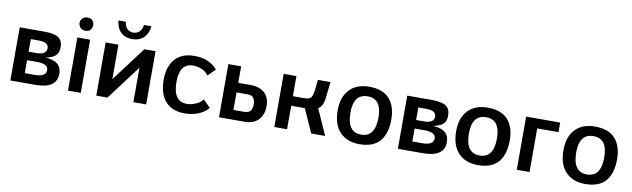

<svg xmlns="http://www.w3.org/2000/svg" viewBox="-44 -1239 5854 1778"><g transform="rotate(10 2883.5 -350.5)"><path d="M70 -500H298Q395 -500 435 -473Q475 -446 475 -383Q475 -331 447.5 -305Q420 -279 354 -265Q506 -258 506 -139Q506 0 305 0H70ZM284 -90Q389 -90 389 -154Q389 -212 283 -212H190V-90ZM265 -292Q358 -292 358 -353Q358 -410 266 -410H190V-292Z M612 -500H732V0H612ZM608 -637Q608 -658 624.5 -678Q641 -698 674 -698Q706 -698 721.5 -679.5Q737 -661 737 -637Q737 -613 721.5 -593.5Q706 -574 674 -574Q641 -574 624.5 -595Q608 -616 608 -637Z M878 -500H998V-176L1242 -500H1347V0H1227V-324L983 0H878ZM1029 -721Q1033 -681 1055 -657.5Q1077 -634 1112 -634Q1149 -634 1172.5 -658.5Q1196 -683 1200 -721H1270Q1263 -653 1222.5 -613Q1182 -573 1113 -573Q1048 -573 1007.5 -611Q967 -649 959 -721Z M1933 -70Q1901 -30 1843 -5Q1785 20 1710 20Q1593 20 1530 -51Q1467 -122 1467 -255Q1467 -380 1530 -450Q1593 -520 1711 -520Q1785 -520 1840 -495Q1895 -470 1927 -430L1859 -362Q1835 -396 1795.5 -413Q1756 -430 1714 -430Q1587 -430 1587 -255Q1587 -222 1592 -189Q1597 -156 1611 -129.5Q1625 -103 1650.5 -86.5Q1676 -70 1716 -70Q1754 -70 1798 -88Q1842 -106 1865 -138Z M2032 -500H2152V-345H2264Q2355 -345 2401.5 -300.5Q2448 -256 2448 -177Q2448 -96 2402 -48Q2356 0 2267 0H2032ZM2152 -90H2248Q2295 -90 2311.5 -112Q2328 -134 2328 -173Q2328 -211 2312.5 -233Q2297 -255 2251 -255H2152Z M2552 -500H2672V-311H2781Q2826 -311 2841.5 -331Q2857 -351 2862 -391L2874 -500H2992L2974 -338Q2965 -270 2922 -242L3030 0H2899L2800 -221H2672V0H2552Z M3355 20Q3237 20 3170 -51Q3103 -122 3103 -255Q3103 -380 3169.5 -450Q3236 -520 3355 -520Q3483 -520 3545 -450Q3607 -380 3607 -255Q3607 -122 3545 -51Q3483 20 3355 20ZM3355 -70Q3487 -70 3487 -253Q3487 -430 3355 -430Q3223 -430 3223 -255Q3223 -70 3355 -70Z M3714 -500H3942Q4039 -500 4079 -473Q4119 -446 4119 -383Q4119 -331 4091.5 -305Q4064 -279 3998 -265Q4150 -258 4150 -139Q4150 0 3949 0H3714ZM3928 -90Q4033 -90 4033 -154Q4033 -212 3927 -212H3834V-90ZM3909 -292Q4002 -292 4002 -353Q4002 -410 3910 -410H3834V-292Z M4469 20Q4351 20 4284 -51Q4217 -122 4217 -255Q4217 -380 4283.5 -450Q4350 -520 4469 -520Q4597 -520 4659 -450Q4721 -380 4721 -255Q4721 -122 4659 -51Q4597 20 4469 20ZM4469 -70Q4601 -70 4601 -253Q4601 -430 4469 -430Q4337 -430 4337 -255Q4337 -70 4469 -70Z M4832 -500H5152V-410H4952V0H4832Z M5478 20Q5360 20 5293 -51Q5226 -122 5226 -255Q5226 -380 5292.5 -450Q5359 -520 5478 -520Q5606 -520 5668 -450Q5730 -380 5730 -255Q5730 -122 5668 -51Q5606 20 5478 20ZM5478 -70Q5610 -70 5610 -253Q5610 -430 5478 -430Q5346 -430 5346 -255Q5346 -70 5478 -70Z"/></g></svg>

Font: Moderustic Med
Style: Regular
Weight: 500
Designer: Tural Alisoy
Foundry: TAFT Foundry
Version: Version 2.110